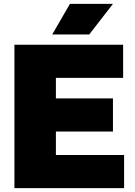

<svg xmlns="http://www.w3.org/2000/svg" viewBox="-20 -971 696 991"><path d="M54.5 0V-740H615.5V-569H268.5V-171H620.5V0ZM181 -292V-463H563V-292ZM249.5 -793 341 -951H563L440.5 -793Z"/></svg>

Font: Encode Sans SC Black
Style: Regular
Weight: 900
Version: Version 3.002